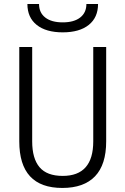

<svg xmlns="http://www.w3.org/2000/svg" viewBox="-20 -928 626 958"><path d="M291 9.8Q76.2 9.8 76.2 -222.7V-693.4H140.6V-222.7Q140.6 -137.2 177.2 -93.8Q213.9 -50.3 293 -50.3Q445.3 -50.3 445.3 -222.7V-693.4H509.8V-222.7Q509.8 -106.4 454.1 -48.3Q398.4 9.8 291 9.8ZM293 -766.6Q209.5 -766.6 163.1 -803.7Q116.7 -840.8 116.7 -908.2H174.8Q174.8 -864.7 205.8 -840.6Q236.8 -816.4 293 -816.4Q349.1 -816.4 380.1 -840.6Q411.1 -864.7 411.1 -908.2H469.2Q469.2 -840.8 422.9 -803.7Q376.5 -766.6 293 -766.6Z"/></svg>

Font: CaskaydiaMono NF Light
Style: Regular
Weight: 300
Designer: Aaron Bell
Foundry: Saja Typeworks
Version: Version 2111.001; ttfautohint (v1.8.4);Nerd Fonts 3.1.1